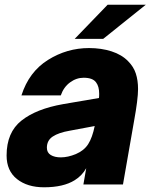

<svg xmlns="http://www.w3.org/2000/svg" viewBox="-20 -783 641 815"><path d="M8 -123Q8 -221 71 -271Q134 -321 248 -341L400 -367Q401 -373 401 -385Q401 -416 388 -433Q374 -453 335 -453Q304 -453 277 -433Q250 -413 238 -378H71Q103 -478 183.5 -528.5Q264 -579 358 -579Q410 -579 453.5 -565Q497 -551 524 -523Q547 -500 556.5 -471Q566 -442 566 -405Q566 -362 549 -269L502 0H334L346 -69Q328 -37 297 -18Q249 12 167 12Q96 12 52 -23Q8 -58 8 -123ZM302 -129Q337 -144 354.5 -171.5Q372 -199 382 -248L275 -228Q229 -220 204 -203.5Q179 -187 179 -156Q179 -135 195.5 -125Q212 -115 238 -115Q268 -115 302 -129ZM418 -618H297L437 -763H599Z"/></svg>

Font: Open Sauce One Black Italic
Style: Regular
Weight: 900
Italic angle: -10°
Designer: Alfredo Marco Pradil
Foundry: Creative Sauce Fz LLC
Version: Version 1.477